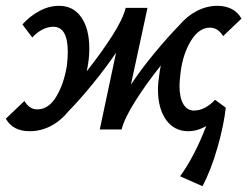

<svg xmlns="http://www.w3.org/2000/svg" viewBox="-38 -445 850 660"><path d="M701 -102 738 -75Q732 -16 709.5 62.5Q687 141 658 195L581 161Q630 94 671 -12Q641 6 609 6Q561 6 533 -33Q505 -72 505 -138Q505 -160 510 -192Q511 -202 515 -220Q466 -159 428 -99Q390 -39 380 0H305L361 -264Q326 -212 281 -157Q236 -102 197 -62Q170 -29 136 -11.5Q102 6 64 6Q6 6 -18 -37L46 -98Q63 -69 90 -69Q129 -69 155.5 -113Q182 -157 192 -220Q195 -246 195 -267Q195 -353 145 -353Q126 -353 107 -343Q88 -333 73 -316L39 -361Q65 -390 98 -407.5Q131 -425 165 -425Q214 -425 241.5 -385.5Q269 -346 269 -278Q269 -251 265 -227Q264 -218 260 -200Q310 -263 347.5 -321.5Q385 -380 394 -418H469L412 -154Q447 -207 493 -262.5Q539 -318 578 -358Q605 -390 639 -407.5Q673 -425 710 -425Q737 -425 758.5 -414Q780 -403 792 -381L729 -321Q711 -350 684 -350Q646 -350 618.5 -305Q591 -260 583 -198Q579 -164 579 -151Q579 -110 592 -87.5Q605 -65 629 -65Q649 -65 668 -75.5Q687 -86 701 -102Z"/></svg>

Font: Ysabeau Semibold
Style: Italic
Weight: 600
Italic angle: -12°
Designer: Christian Thalmann (Catharsis Fonts)
Version: Version 0.003